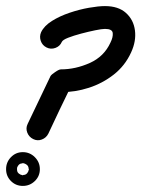

<svg xmlns="http://www.w3.org/2000/svg" viewBox="-43 -562 464 631"><path d="M110 -406Q96 -413 91 -427.5Q86 -442 92 -456Q102 -477 127.5 -493Q153 -509 185.5 -520Q218 -531 249.5 -536.5Q281 -542 302 -542Q346 -542 371 -519.5Q396 -497 400.5 -462Q405 -427 388 -390Q368 -346 331 -317Q294 -288 249 -273.5Q204 -259 157 -259Q154 -259 159.5 -263Q165 -267 172 -272Q180 -276 186 -279Q192 -282 191 -280Q172 -241 153 -201.5Q134 -162 116 -123Q116 -123 116 -123Q116 -123 116 -123Q109 -109 94.5 -103.5Q80 -98 66 -105Q52 -112 46.5 -126.5Q41 -141 48 -155Q86 -235 123 -312Q126 -317 138 -325Q151 -334 157 -334Q205 -334 252 -355Q299 -376 320 -422Q329 -440 327.5 -453.5Q326 -467 302 -467Q292 -467 270 -462.5Q248 -458 223.5 -451.5Q199 -445 181 -438Q163 -431 160 -424Q154 -410 139 -404.5Q124 -399 110 -406ZM30 -25Q20 -25 15 -15Q13 -12 13 -9Q13 -8 13 -6Q13 -5 13 -4Q13 6 23 11Q26 13 29 13Q30 14 32 14Q33 13 34 13Q44 13 49 3Q51 0 51 -3Q52 -4 52 -6Q51 -7 51 -8Q51 -18 41 -23Q38 -25 35 -25Q34 -26 32 -26Q31 -25 30 -25ZM-23 -6Q-23 -29 -7 -45.5Q9 -62 32 -62Q55 -62 71.5 -45.5Q88 -29 88 -6Q88 17 71.5 33Q55 49 32 49Q9 49 -7 33Q-23 17 -23 -6Z"/></svg>

Font: FRB American Cursive Guidelines Extrabold
Style: Bold Italic
Weight: 800
Italic angle: -25°
Version: Version 2.0;Modular Font Editor K font №1